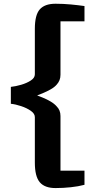

<svg xmlns="http://www.w3.org/2000/svg" viewBox="-20 -876 524 1000"><path d="M161.5 -29V-266Q161.5 -284 140.5 -298.8Q119.5 -313.5 90.2 -323.2Q61 -333 36.5 -335.5V-423.5Q61 -426 90.2 -434.5Q119.5 -443 140.5 -456.8Q161.5 -470.5 161.5 -489V-726Q161.5 -798 187.2 -827.2Q213 -856.5 269 -856.5Q309.5 -856.5 349 -852.8Q388.5 -849 420 -844.5V-765H295V-486.5Q295 -471 290 -458.5Q285 -446 275.5 -435.5Q264 -422 244.2 -410.8Q224.5 -399.5 201.5 -390Q187 -384.5 173.5 -379Q187 -374 201.5 -368Q224 -359 243.8 -347.2Q263.5 -335.5 275.5 -321.5Q285 -312 290 -299.8Q295 -287.5 295 -271.5V13H420V86.5Q388.5 95 349 99.2Q309.5 103.5 269 103.5Q213 103.5 187.2 73.2Q161.5 43 161.5 -29Z"/></svg>

Font: Koeln Type Sans
Style: Bold
Weight: 700
Designer: Eben Sorkin
Foundry: Eben Sorkin
Version: Version 2.001